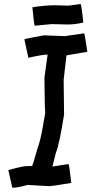

<svg xmlns="http://www.w3.org/2000/svg" viewBox="-20 -925 476 935"><path d="M389.6 -762.7Q393.6 -754.9 405.3 -672.9L303.7 -655.3L290 -536.1L292 -367.2Q268.6 -219.2 252 -180.7L235.4 -114.3H237.3L313.5 -126Q316.9 -126 327.1 -34.2Q235.8 -18.6 217.8 -18.6L114.3 -24.4Q66.4 -10.7 40 -10.7L20.5 -96.7Q90.8 -116.2 110.4 -116.2H135.7Q138.7 -116.7 162.1 -200.2Q177.7 -243.2 188.5 -307.6L200.2 -375L198.2 -414.1L196.3 -545.9L211.9 -659.2H210Q187.5 -659.2 118.2 -643.6L98.6 -733.4Q105.5 -737.3 194.3 -752.9L295.9 -749ZM372.1 -905.3Q376.5 -905.3 385.7 -815.4Q346.7 -805.7 309.6 -805.7L231.4 -807.6L149.4 -799.8Q146 -799.8 137.7 -889.6Q200.7 -899.4 247.1 -899.4L313.5 -897.5Z"/></svg>

Font: ww_drahtTSB
Style: Regular
Weight: 400
Designer: Dr. Wolfgang Wiebecke
Version: Version 1.06 May 21, 2010, initial release